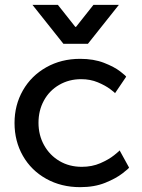

<svg xmlns="http://www.w3.org/2000/svg" viewBox="-20 -761 587 793"><path d="M311 -518Q367 -518 409.5 -501.5Q452 -485 476.5 -466Q501 -447 501 -444L455 -376Q455 -378 435 -393Q415 -408 384 -421Q353 -434 315 -434Q265 -434 224.5 -410.5Q184 -387 161.5 -346Q139 -305 139 -254Q139 -203 162 -161.5Q185 -120 225.5 -96Q266 -72 318 -72Q360 -72 394.5 -87Q429 -102 451.5 -120Q474 -138 474 -140L513 -69Q513 -66 486 -45Q459 -24 414.5 -6Q370 12 311 12Q233 12 171 -22.5Q109 -57 74.5 -117.5Q40 -178 40 -253Q40 -327 74.5 -387.5Q109 -448 171 -483Q233 -518 311 -518ZM219 -741 291 -650H294L366 -741H471L343 -580H242L114 -741Z"/></svg>

Font: Museo Sans Medium
Style: Regular
Weight: 500
Designer: Jos Buivenga
Foundry: Jos Buivenga & Rosetta Type Foundry (extension, remastering)
Version: Version 3.600;PS 1.000;hotconv 1.0.88;makeotf.lib2.5.647800;